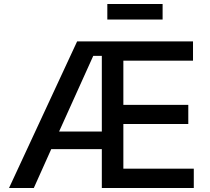

<svg xmlns="http://www.w3.org/2000/svg" viewBox="-20 -933 1043 953"><path d="M24.9 0 362.8 -727.5H938V-631.8H592.3V-412.6H914.6V-317.4H592.3V-95.7H941.9V0H485.4V-192.9H234.4L147.9 0ZM273.4 -280.3H485.4V-655.8H442.9ZM787.1 -913.1V-835.9H512.7V-913.1Z"/></svg>

Font: Inter Medium
Style: Regular
Weight: 500
Designer: Rasmus Andersson
Foundry: rsms
Version: Version 4.001;git-9221beed3